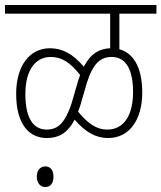

<svg xmlns="http://www.w3.org/2000/svg" viewBox="-20 -642 649 772"><path d="M0 -587H423V-448C381 -446 346 -429 317 -374C274 -424 232 -448 181 -448C98 -448 45 -376 45 -265C45 -137 101 -87 168 -87C212 -87 250 -103 280 -161C323 -111 365 -87 415 -87C499 -87 552 -159 552 -270C552 -377 512 -430 460 -444V-587H609V-622H0ZM302 -215 329 -308C354 -387 384 -413 429 -413C476 -413 515 -378 515 -272C515 -170 472 -121 412 -121C367 -121 333 -146 294 -193C297 -200 299 -208 302 -215ZM82 -264C82 -364 125 -413 184 -413C230 -413 263 -389 302 -341C300 -333 297 -325 294 -317L268 -227C242 -148 213 -121 168 -121C120 -121 82 -157 82 -264ZM128 68C128 96 144 110 162 110C182 110 195 96 195 68C195 43 183 27 162 27C143 27 128 42 128 68Z"/></svg>

Font: Noto Sans Condensed ExtraLight
Style: Regular
Weight: 200
Width: 3
Designer: Monotype Design Team
Foundry: Monotype Imaging Inc.
Version: Version 2.013